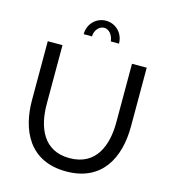

<svg xmlns="http://www.w3.org/2000/svg" viewBox="-131 -1023 1017 1134"><g transform="rotate(15 377.5 -455.5)"><path d="M377 -76C215 -76 165 -211 165 -351V-710H75V-351C75 -169 151 5 378 5C597 5 680 -159 680 -351V-710H590V-351C590 -215 542 -76 377 -76ZM377 -873C406 -873 431 -844 435 -805H485C485 -868 437 -916 377 -916C317 -916 269 -868 269 -805H320C320 -841 346 -873 377 -873Z"/></g></svg>

Font: Raleway Med
Style: Regular
Weight: 500
Designer: Matt McInerney, Pablo Impallari, Rodrigo Fuenzalida
Foundry: Matt McInerney, Pablo Impallari, Rodrigo Fuenzalida
Version: Version 3.00 July 28, 2015